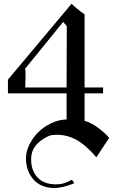

<svg xmlns="http://www.w3.org/2000/svg" viewBox="-20 -709 592 994"><path d="M545.3 4.7Q536.3 -5.8 522.4 -18.9Q508.4 -32.1 491.6 -44.7Q474.7 -57.4 456.3 -67.9Q437.9 -78.4 417.9 -83.2V-225.8H513.7V-256.3H417.9V-634.7Q395.3 -650.5 378.4 -664.5Q361.6 -678.4 350.5 -689.5L21.1 -296.8V-225.8H324.7V-90.5Q284.2 -89.5 246.1 -71.6Q207.9 -53.7 178.9 -25.3Q150 3.2 132.1 39.5Q114.2 75.8 114.2 114.2Q116.3 178.9 153.4 220.5Q190.5 262.1 256.3 264.2Q303.2 265.3 364.7 239.5L352.6 221.6Q330 233.7 311.6 239.5Q293.2 245.3 268.4 245.3Q207.9 245.3 174.5 210Q141.1 174.7 141.1 114.2Q141.1 49.5 204.7 10Q221.6 -1.1 235.5 -6.1Q249.5 -11.1 271.1 -11.1Q324.7 -12.1 373.4 13.7Q422.1 39.5 478.9 105.3ZM325.8 -574.2 324.7 -256.3H110.5Q112.1 -284.2 112.1 -301.1Q112.1 -317.9 112.1 -327.9Q112.1 -337.9 111.3 -343.7Q110.5 -349.5 109.5 -352.6L306.8 -595.3Z"/></svg>

Font: MM Bagan
Style: Regular
Weight: 400
Designer: Khon Soe Zaw Thu
Version: Version 1.00 July 10, 2016, initial release